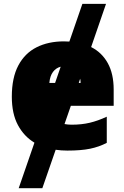

<svg xmlns="http://www.w3.org/2000/svg" viewBox="-20 -780 650 1007"><path d="M314.9 -563Q329.6 -563 343.8 -562L412.1 -759.8H536.1L458 -533.2Q514.2 -504.9 545.2 -449Q576.2 -393.1 576.2 -310.1V-225.1H351.6L318.4 -129.4Q335.9 -126 356 -126Q407.7 -126 450.9 -136.2Q494.1 -146.5 540 -168V-30.8Q500 -9.8 452.6 0Q405.3 9.8 333 9.8Q300.8 9.8 272 5.4L202.1 207H78.1L160.6 -31.7Q106 -64.5 74 -124Q42 -183.6 42 -272.9Q42 -372.6 76.2 -436.8Q110.4 -501 171.9 -532Q233.4 -563 314.9 -563ZM238.8 -345.2H269L298.3 -430.2Q273.9 -423.8 258.1 -403.1Q242.2 -382.3 238.8 -345.2ZM402.8 -345.2Q402.8 -356.4 400.4 -367.2L393.1 -345.2Z"/></svg>

Font: Open Sans ExtraBold
Style: Regular
Weight: 800
Designer: Monotype Design Team
Foundry: Monotype Imaging Inc.
Version: Version 3.003; ttfautohint (v1.8.4)